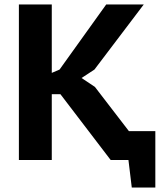

<svg xmlns="http://www.w3.org/2000/svg" viewBox="-20 -720 727 864"><path d="M252 -296H213V0H65V-700H213V-392L248 -407L458 -700H627L405 -407L347 -369L407 -329L560 -130H679V124H573L558 0H478Z"/></svg>

Font: PT Sans Caption
Style: Bold
Weight: 700
Designer: A.Korolkova, O.Umpeleva, V.Yefimov
Foundry: ParaType Ltd
Version: Version 2.003W OFL